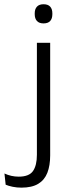

<svg xmlns="http://www.w3.org/2000/svg" viewBox="-84 -684 322 882"><path d="M85.5 -45V-487.5H146.5V-45ZM116 -576.5Q96 -576.5 85.8 -587.5Q75.5 -598.5 75.5 -619V-622.5Q75.5 -642.5 85.8 -653.5Q96 -664.5 116 -664.5Q136.5 -664.5 146.5 -653.5Q156.5 -642.5 156.5 -622.5V-619Q156.5 -598.5 146.5 -587.5Q136.5 -576.5 116 -576.5ZM14.5 178Q-7 178 -26 174Q-45 170 -58 164.5L-63.5 113Q-48.5 120 -32 123.8Q-15.5 127.5 2 127.5Q49.5 127.5 67.5 101.8Q85.5 76 85.5 27V-143.5H146.5V30Q146.5 76.5 133.5 109.8Q120.5 143 91.5 160.5Q62.5 178 14.5 178Z"/></svg>

Font: Anek Odia Light
Style: Regular
Weight: 300
Designer: Yesha Goshar & Mahesh Sahu (Odia), Yesha Goshar (Latin)
Foundry: Ek Type
Version: Version 1.003